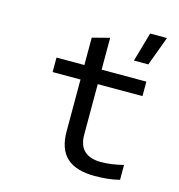

<svg xmlns="http://www.w3.org/2000/svg" viewBox="-196 -811 853 913"><g transform="rotate(15 230.5 -354.5)"><path d="M473.1 -6.8Q444.3 0.5 413.6 3.7Q382.8 6.8 351.1 6.8Q258.8 6.8 213.4 -34.9Q168 -76.7 168 -163.1V-418.9H30.8V-490.2H168V-625L252.9 -647V-490.2H473.1V-418.9H252.9V-169.9Q252.9 -117.2 281 -91.1Q309.1 -64.9 363.8 -64.9Q387.2 -64.9 415 -68.6Q442.9 -72.3 473.1 -80.1ZM514.2 -715.8 460.9 -571.8H390.1L431.2 -715.8ZM-88.9 -490.2Z"/></g></svg>

Font: Code New Roman
Style: Regular
Weight: 400
Monospace: yes
Designer: Sam Radian
Foundry: Code New Roman
Version: Version 2.00 November 29, 2014